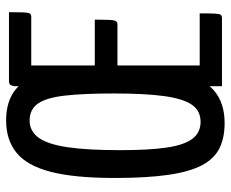

<svg xmlns="http://www.w3.org/2000/svg" viewBox="-84 -666 758 631"><g transform="rotate(-90 295.5 -350.0)"><path d="M207.3 8.7Q158.7 8.7 124.4 -8.2Q90 -25.1 68.5 -65.6Q47 -106.2 36.8 -176.5Q26.6 -246.8 26.6 -353.1Q26.6 -484.6 46.8 -562.6Q67 -640.6 109.2 -675Q151.3 -709.4 215.7 -709.4Q280.7 -709.4 319.5 -676.5Q358.2 -643.6 375.3 -566.6Q392.5 -489.5 392.5 -355.6Q392.5 -220.4 373.5 -140.7Q354.6 -61.1 314 -26.2Q273.3 8.7 207.3 8.7ZM210.9 -70.3Q247.5 -70.3 267.4 -99.1Q287.3 -127.9 295.8 -190.8Q304.3 -253.7 304.3 -355.4Q304.3 -455.4 297.3 -516.3Q290.3 -577.1 271.1 -604.7Q251.9 -632.2 215.4 -632.2Q180.8 -632.2 159.1 -602.8Q137.5 -573.4 127.7 -507.8Q118 -442.2 118 -333.9Q118 -240.8 126.4 -182.7Q134.8 -124.6 155.2 -97.5Q175.6 -70.3 210.9 -70.3ZM328.3 0V-683.5Q328.3 -683.5 330.8 -691.8Q333.2 -700 344.8 -700H571.5Q571.5 -667.3 570.8 -652Q570.2 -636.6 567.1 -631.7Q563.9 -626.8 556.4 -626.8H396.3V-73.2H567.6Q567.6 -39.3 566.8 -23.7Q566 -8.2 562.9 -4.1Q559.8 0 551.9 0ZM326.2 -343.5V-418H546.9Q546.9 -371.9 545 -357.7Q543 -343.5 531.8 -343.5Z"/></g></svg>

Font: Yanone Kaffeesatz ExtraLight
Style: Regular
Weight: 200
Designer: Yanone (Cyrillic: Daniel Pouzeot, Huerta Tipografica, and Cyreal)
Foundry: Yanone
Version: Version 2.003